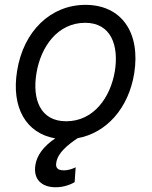

<svg xmlns="http://www.w3.org/2000/svg" viewBox="-20 -573 637 806"><path d="M132.8 -264.2C150.6 -376.4 221.9 -477.3 337.4 -477.3C446.4 -477.3 479 -382.1 462.4 -275.6C443.9 -163 372.5 -63.9 257.8 -63.9C148.1 -63.9 115.4 -157.7 132.8 -264.2ZM51.8 -275.6C26.6 -121.4 89.8 -12.8 212 7.8C160.2 42.6 134.6 81.3 128.6 119.3C118.6 180.4 155.5 213.1 213.8 213.1C247.9 213.1 276.3 201.7 293.3 191.8L297.6 129.3C286.2 134.9 269.2 142 247.9 142C219.5 142 212.4 129.3 216.6 108C223.4 68.5 262.8 36.2 305.8 7.1C426.5 -14.9 519.2 -117.5 543.3 -264.2C571 -437.5 489 -552.6 338.8 -552.6C193.5 -552.6 78.5 -443.2 51.8 -275.6Z"/></svg>

Font: Margiela Sans
Style: Italic
Weight: 400
Italic angle: -9.39999°
Designer: Stefan Endress, Andreas Faust
Version: Version 1.100;FEAKit 1.0